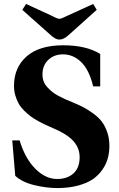

<svg xmlns="http://www.w3.org/2000/svg" viewBox="-20 -936 601 971"><path d="M42 -226.1H79.1Q106.9 -134.3 158.7 -82.5Q210.4 -30.8 269 -30.8Q319.8 -30.8 351.1 -58.6Q382.3 -86.4 382.8 -140.1Q382.8 -188 350.6 -223.1Q318.4 -258.3 250 -287.1Q227.5 -296.9 210.9 -304.4Q194.3 -312 172.4 -324.2Q150.4 -336.4 134.5 -348.1Q118.7 -359.9 101.8 -376.7Q85 -393.6 74.7 -411.6Q64.5 -429.7 57.6 -452.9Q50.8 -476.1 50.8 -502Q50.8 -594.2 114.5 -650.6Q178.2 -707 299.8 -707Q416 -707 486.8 -663.1V-499H451.2Q431.2 -582.5 390.9 -621.8Q350.6 -661.1 298.8 -661.1Q253.4 -661.1 224.1 -633.1Q194.8 -605 194.8 -559.1Q194.8 -540.5 200.9 -524.4Q207 -508.3 219.5 -494.9Q231.9 -481.4 244.4 -471.2Q256.8 -460.9 276.6 -450.7Q296.4 -440.4 309.8 -434.3Q323.2 -428.2 344.2 -419.9Q377 -406.2 399.4 -394.8Q421.9 -383.3 449.2 -363.8Q476.6 -344.2 493.4 -322.8Q510.3 -301.3 521.7 -269.3Q533.2 -237.3 533.2 -199.2Q533.2 -166.5 525.6 -137.2Q518.1 -107.9 499 -79.6Q480 -51.3 451.2 -31Q422.4 -10.7 376.7 2Q331.1 14.6 272.9 15.1Q214.4 15.1 153.1 0.2Q91.8 -14.6 57.1 -46.9ZM92.8 -886.2 111.8 -916 242.2 -856Q245.1 -854.5 252.4 -850.8Q259.8 -847.2 263.2 -845.7Q266.6 -844.2 271.5 -842.5Q276.4 -840.8 279.8 -840.8Q290.5 -840.8 319.8 -856L451.2 -916L469.2 -886.2L327.1 -758.8Q302.7 -735.8 279.8 -735.8Q260.3 -735.8 234.9 -759.8Z"/></svg>

Font: Linguistics Pro
Style: Bold
Weight: 700
Designer: Stefan Peev, Context Ltd
Foundry: Stefan Peev, Context Ltd
Version: Version 001.000